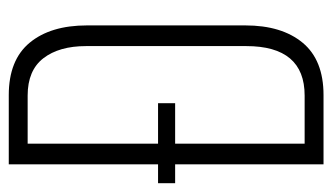

<svg xmlns="http://www.w3.org/2000/svg" viewBox="-178 -564 740 427"><g transform="rotate(-90 191.5 -350.0)"><path d="M40 -700H194Q272 -700 310.5 -653.5Q349 -607 349 -526V-174Q349 -93 310.5 -46.5Q272 0 194 0H40V-330H-2V-368H40ZM176 -368V-330H86V-42H193Q303 -42 303 -172V-528Q303 -588 276 -623Q249 -658 193 -658H86V-368Z"/></g></svg>

Font: Bebas Neue Book
Style: Regular
Weight: 400
Designer: Ryoichi Tsunekawa
Foundry: Ryoichi Tsunekawa
Version: Version 001.003